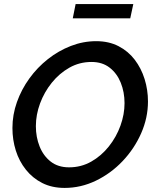

<svg xmlns="http://www.w3.org/2000/svg" viewBox="-20 -917 765 942"><path d="M297 5Q235 5 187.5 -19Q140 -43 107 -84.5Q74 -126 57.5 -178.5Q41 -231 41 -289Q41 -354 63 -416Q85 -478 124 -532Q163 -586 215 -627Q267 -668 327.5 -691.5Q388 -715 452 -715Q514 -715 561.5 -690.5Q609 -666 641 -624Q673 -582 689.5 -529Q706 -476 706 -419Q706 -339 672.5 -263Q639 -187 581.5 -126.5Q524 -66 450.5 -30.5Q377 5 297 5ZM319 -96Q378 -96 427.5 -124Q477 -152 514 -198.5Q551 -245 571 -300.5Q591 -356 591 -411Q591 -465 572.5 -511Q554 -557 518 -585Q482 -613 429 -613Q370 -613 320.5 -585Q271 -557 234 -511Q197 -465 176.5 -409.5Q156 -354 156 -298Q156 -244 174.5 -198Q193 -152 229 -124Q265 -96 319 -96ZM337 -827 351 -897H634L619 -827Z"/></svg>

Font: Raleway SemiBold
Style: Italic
Weight: 600
Italic angle: -12°
Designer: Matt McInerney, Pablo Impallari, Rodrigo Fuenzalida
Foundry: Matt McInerney, Pablo Impallari, Rodrigo Fuenzalida
Version: Version 4.026